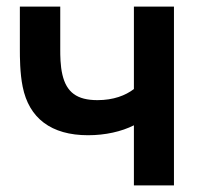

<svg xmlns="http://www.w3.org/2000/svg" viewBox="-20 -560 616 580"><path d="M505.5 0V-540H384.5V-291C359 -271.5 322.5 -257.5 274.5 -257.5C212.5 -257.5 181 -281 168.5 -334.5C162 -362 162 -393.5 162 -409V-540H40V-409C40 -390 40 -339 48.5 -298C67.5 -203 134.5 -151.5 246 -151.5C298 -151.5 347 -162.5 384.5 -181.5V0Z"/></svg>

Font: Hauora
Style: Bold
Weight: 700
Designer: Wayne Shih
Foundry: WCYS
Version: Version 1.001;hotconv 1.0.109;makeotfexe 2.5.65596